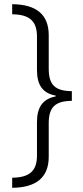

<svg xmlns="http://www.w3.org/2000/svg" viewBox="-20 -735 397 914"><path d="M38 111V159C151 158 212 111 212 11V-149C212 -227 245 -254 322 -255V-301C244 -302 212 -329 212 -408V-567C212 -667 152 -714 38 -715V-667C118 -666 156 -637 156 -561V-402C156 -332 182 -291 245 -280V-276C183 -264 156 -224 156 -154V6C156 80 119 110 38 111Z"/></svg>

Font: Noto Sans Ethiopic SemiCondensed Light
Style: Regular
Weight: 300
Width: 4
Designer: Monotype Design Team
Foundry: Monotype Imaging Inc.
Version: Version 2.102